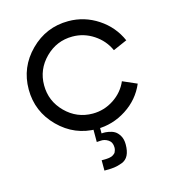

<svg xmlns="http://www.w3.org/2000/svg" viewBox="-102 -564 755 843"><g transform="rotate(-15 275.0 -142.5)"><path d="M445 -165V-164L509 -136Q481 -70 419 -30Q357 10 285 10Q184 10 112 -62Q40 -134 40 -235Q40 -336 112 -408Q184 -480 285 -480Q358 -480 419.5 -439.5Q481 -399 510 -332V-333L446 -305Q425 -352 381 -381Q337 -410 285 -410Q213 -410 161.5 -358.5Q110 -307 110 -235Q110 -163 161.5 -111.5Q213 -60 285 -60Q337 -60 381 -89Q425 -118 445 -165ZM269 -6H299V34Q303 34 309 33.5Q315 33 330.5 35.5Q346 38 358 45Q370 52 379.5 68Q389 84 389 108Q389 138 379.5 157Q370 176 350 183.5Q330 191 313.5 193Q297 195 269 195V148Q270 148 276 148Q282 148 284.5 148Q287 148 293.5 147.5Q300 147 303 146.5Q306 146 311.5 144.5Q317 143 320 141Q323 139 327 136Q331 133 333 129Q335 125 336.5 119.5Q338 114 338 108Q338 84 321 73Q304 62 286 64L269 65Z"/></g></svg>

Font: HansKendrickRegular
Style: Regular
Weight: 400
Designer: Alfredo Marco Pradil
Foundry: Hanken Studio
Version: Version 1.000;PS 001.001;hotconv 1.0.56